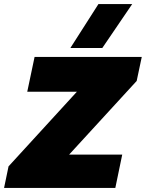

<svg xmlns="http://www.w3.org/2000/svg" viewBox="-56 -924 717 944"><path d="M290 -688 428 -904H594L447 -688ZM-36 0 -14 -106 322 -473H78L114 -644H641L616 -526L284 -164H545L511 0Z"/></svg>

Font: Kanit ExtraBold
Style: Italic
Weight: 800
Italic angle: -12°
Designer: Katatrad Team
Foundry: CadsonDemak
Version: Version 2.000; ttfautohint (v1.8.3)